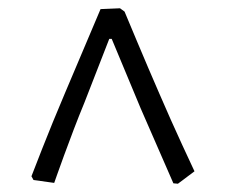

<svg xmlns="http://www.w3.org/2000/svg" viewBox="-20 -501 546 464"><path d="M281 -473 270 -481 223 -479 137 -276C98 -185 56 -75 56 -75L61 -66L111 -59C111 -59 150 -171 184 -253L244 -407H250L320 -239L399 -58L410 -57L450 -87C450 -87 400 -193 365 -275C333 -348 281 -473 281 -473Z"/></svg>

Font: Alegreya SC
Style: Regular
Weight: 400
Designer: Juan Pablo del Peral
Foundry: Huerta Tipografica
Version: Version 2.007;PS 002.007;hotconv 1.0.88;makeotf.lib2.5.64775